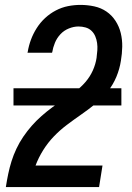

<svg xmlns="http://www.w3.org/2000/svg" viewBox="-20 -763 540 783"><path d="M4 0V-1Q8 -27 13.5 -53.5Q19 -80 27 -105.5Q35 -131 47 -156.5Q59 -182 75 -205.5Q91 -229 109.5 -250Q128 -271 149.5 -290Q171 -309 193.5 -325.5Q216 -342 240 -357.5Q264 -373 287 -390Q310 -407 328.5 -428.5Q347 -450 358.5 -475.5Q370 -501 374 -528V-529Q376 -544 377 -558.5Q378 -573 376 -587.5Q374 -602 368.5 -615Q363 -628 353 -637.5Q343 -647 329 -651Q315 -655 300 -655Q281 -655 261 -647Q241 -639 226.5 -623.5Q212 -608 204 -588.5Q196 -569 193 -550L192 -548H92L93 -551Q97 -576 106 -600.5Q115 -625 129.5 -648Q144 -671 164 -689.5Q184 -708 208 -720.5Q232 -733 257.5 -738Q283 -743 308 -743Q337 -743 364.5 -737Q392 -731 414 -716Q436 -701 451 -678Q466 -655 472.5 -628Q479 -601 478.5 -572.5Q478 -544 473 -515Q468 -482 454.5 -449.5Q441 -417 418.5 -389Q396 -361 368 -338.5Q340 -316 310.5 -295.5Q281 -275 252.5 -253.5Q224 -232 199.5 -206.5Q175 -181 156 -150.5Q137 -120 125 -88H398L384 0ZM475 -333H35V-403H475Z"/></svg>

Font: Iosevka Term Curly Semibold
Style: Italic
Weight: 600
Italic angle: -9°
Designer: Belleve Invis
Foundry: Belleve Invis
Version: Version 32.3.0